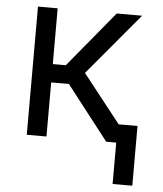

<svg xmlns="http://www.w3.org/2000/svg" viewBox="-52 -591 691 814"><g transform="rotate(5 293.5 -184.0)"><path d="M76.7 0H160.5V-230.1H235.8L414.8 0H457.4V176.1H541.2V-78.1H460.9L299.7 -282.7L519.9 -545.5H411.9L215.9 -308.2H160.5V-545.5H76.7Z"/></g></svg>

Font: Margiela Sans
Style: Regular
Weight: 400
Designer: Stefan Endress, Andreas Faust
Version: Version 1.100;FEAKit 1.0